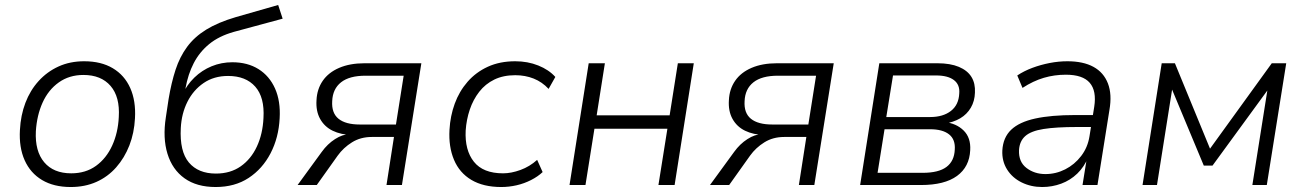

<svg xmlns="http://www.w3.org/2000/svg" viewBox="-20 -743 5237 771"><path d="M264 8Q196 8 149 -20Q102 -48 79 -99.5Q56 -151 60 -221Q63 -280 82 -330Q101 -380 135 -417.5Q169 -455 215 -476Q261 -497 318 -497Q386 -497 433 -469Q480 -441 503 -389.5Q526 -338 522 -268Q519 -209 499.5 -159Q480 -109 446.5 -71Q413 -33 367 -12.5Q321 8 264 8ZM266 -47Q324 -47 365.5 -77Q407 -107 430.5 -158.5Q454 -210 457 -273Q462 -354 424 -398Q386 -442 315 -442Q258 -442 216 -412Q174 -382 151 -331Q128 -280 124 -216Q120 -136 157.5 -91.5Q195 -47 266 -47Z M846 8Q770 8 721 -27Q672 -62 652.5 -125.5Q633 -189 646 -272L657 -345Q668 -411 685 -463Q702 -515 731.5 -555Q761 -595 808 -624Q855 -653 926 -674L1097 -723L1115 -668L919 -615Q859 -598 820 -566Q781 -534 758 -489.5Q735 -445 725 -389L721 -361H711Q730 -402 760.5 -431.5Q791 -461 830 -477Q869 -493 913 -493Q974 -493 1018 -465.5Q1062 -438 1084.5 -387.5Q1107 -337 1103 -268Q1099 -190 1066.5 -127.5Q1034 -65 978.5 -28.5Q923 8 846 8ZM847 -46Q905 -46 946.5 -75Q988 -104 1011.5 -154.5Q1035 -205 1038 -269Q1043 -352 1005 -395Q967 -438 896 -438Q839 -438 797.5 -409.5Q756 -381 732.5 -334Q709 -287 706 -229Q701 -135 738.5 -90.5Q776 -46 847 -46Z M1175 0 1272 -133Q1295 -165 1325.5 -184.5Q1356 -204 1383 -204H1394L1393 -201Q1349 -202 1316 -218Q1283 -234 1265.5 -265.5Q1248 -297 1251 -341Q1253 -385 1276 -418.5Q1299 -452 1342 -470.5Q1385 -489 1444 -489H1672L1594 0H1532L1562 -193H1473Q1428 -193 1393.5 -171.5Q1359 -150 1336 -118L1252 0ZM1425 -243H1570L1601 -439H1448Q1383 -439 1349.5 -412.5Q1316 -386 1314 -337Q1311 -289 1339.5 -266Q1368 -243 1425 -243Z M1993 8Q1921 8 1873 -20.5Q1825 -49 1803 -101.5Q1781 -154 1785 -222Q1788 -277 1806 -326.5Q1824 -376 1857.5 -414.5Q1891 -453 1939 -475Q1987 -497 2049 -497Q2099 -497 2141.5 -480Q2184 -463 2210 -434L2183 -386Q2157 -414 2123 -427.5Q2089 -441 2049 -441Q2001 -441 1965 -423.5Q1929 -406 1904.5 -374.5Q1880 -343 1866.5 -303Q1853 -263 1850 -219Q1846 -140 1883 -93.5Q1920 -47 2000 -47Q2033 -47 2070 -60.5Q2107 -74 2137 -101L2159 -52Q2140 -34 2112.5 -20Q2085 -6 2054.5 1Q2024 8 1993 8Z M2267 0 2344 -489H2409L2376 -280H2669L2702 -489H2766L2689 0H2624L2660 -226H2367L2331 0Z M2831 0 2928 -133Q2951 -165 2981.5 -184.5Q3012 -204 3039 -204H3050L3049 -201Q3005 -202 2972 -218Q2939 -234 2921.5 -265.5Q2904 -297 2907 -341Q2909 -385 2932 -418.5Q2955 -452 2998 -470.5Q3041 -489 3100 -489H3328L3250 0H3188L3218 -193H3129Q3084 -193 3049.5 -171.5Q3015 -150 2992 -118L2908 0ZM3081 -243H3226L3257 -439H3104Q3039 -439 3005.5 -412.5Q2972 -386 2970 -337Q2967 -289 2995.5 -266Q3024 -243 3081 -243Z M3434 0 3511 -489H3744Q3796 -489 3830.5 -474.5Q3865 -460 3881 -434Q3897 -408 3895 -371Q3894 -337 3878.5 -310.5Q3863 -284 3836 -268Q3809 -252 3771 -246L3772 -253Q3820 -248 3849.5 -219Q3879 -190 3876 -140Q3873 -73 3823 -36.5Q3773 0 3678 0ZM3504 -49H3685Q3749 -49 3780.5 -72.5Q3812 -96 3814 -142Q3817 -183 3791 -203.5Q3765 -224 3715 -224H3532ZM3539 -273H3715Q3767 -273 3798.5 -297.5Q3830 -322 3832 -368Q3835 -403 3810.5 -421.5Q3786 -440 3739 -440H3566Z M4165 8Q4120 8 4082.5 -10.5Q4045 -29 4024 -62.5Q4003 -96 4005 -139Q4008 -191 4040.5 -222Q4073 -253 4137 -267Q4201 -281 4297 -281H4380L4372 -233H4305Q4221 -233 4170.5 -225Q4120 -217 4097 -196.5Q4074 -176 4072 -140Q4070 -93 4102 -68.5Q4134 -44 4178 -44Q4220 -44 4257.5 -63Q4295 -82 4321.5 -116.5Q4348 -151 4355 -196L4374 -314Q4384 -378 4356 -410.5Q4328 -443 4260 -443Q4214 -443 4171.5 -430.5Q4129 -418 4086 -390L4065 -440Q4092 -458 4125.5 -470.5Q4159 -483 4195 -490Q4231 -497 4266 -497Q4330 -497 4371 -474.5Q4412 -452 4429 -408Q4446 -364 4435 -301L4387 0H4327L4345 -112H4350Q4334 -73 4306 -46Q4278 -19 4241.5 -5.5Q4205 8 4165 8Z M4568 0 4645 -489H4698L4839 -146L5087 -489H5145L5067 0H5009L5073 -404H5087L4849 -78H4814L4678 -404H4690L4626 0Z"/></svg>

Font: Nunito Sans 10pt Light
Style: Italic
Weight: 300
Italic angle: -9°
Designer: Vernon Adams
Foundry: Vernon Adams
Version: Version 3.101;gftools[0.9.27]